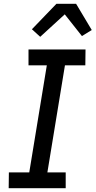

<svg xmlns="http://www.w3.org/2000/svg" viewBox="-20 -997 506 1017"><path d="M26 0 27 -84H135L228 -651H131V-735H433L432 -651H324L231 -84H328V0ZM193 -802 149 -842 279 -977H383L466 -838L414 -806L323 -921Z"/></svg>

Font: Iosevka Etoile Medium
Style: Italic
Weight: 500
Italic angle: -9°
Designer: Belleve Invis
Foundry: Belleve Invis
Version: Version 22.1.2; ttfautohint (v1.8.4)